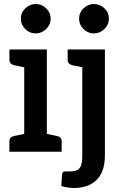

<svg xmlns="http://www.w3.org/2000/svg" viewBox="-20 -758 616 959"><path d="M101 0V-511H214V0ZM27 0V-52Q27 -64 33.5 -70.5Q40 -77 52 -79L115 -92L127 0ZM188 0 200 -92 263 -79Q275 -77 281.5 -70.5Q288 -64 288 -52V0ZM127 -511 115 -419 52 -432Q40 -435 33.5 -441.5Q27 -448 27 -460V-511ZM158 -591Q128 -591 106 -613Q84 -635 84 -664Q84 -695 106.5 -716.5Q129 -738 158 -738Q188 -738 210.5 -716.5Q233 -695 233 -664Q233 -635 210.5 -613Q188 -591 158 -591ZM352 181Q332 181 315.5 178Q299 175 286 171L290 115Q292 100 299 99Q306 98 331 98Q352 98 365.5 91.5Q379 85 385 68Q391 51 391 18V-511H504V16Q504 66 490.5 98Q477 130 454.5 148Q432 166 405.5 173.5Q379 181 352 181ZM418 -511 406 -419 342 -432Q330 -435 324 -441.5Q318 -448 318 -460V-511ZM449 -591Q419 -591 397 -613Q375 -635 375 -664Q375 -695 397.5 -716.5Q420 -738 449 -738Q479 -738 501.5 -716.5Q524 -695 524 -664Q524 -635 501.5 -613Q479 -591 449 -591Z"/></svg>

Font: Aleo SemiBold
Style: Regular
Weight: 600
Designer: Alessio Laiso
Foundry: Alessio Laiso
Version: Version 2.001;gftools[0.9.29]